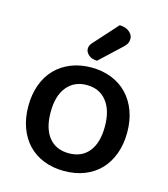

<svg xmlns="http://www.w3.org/2000/svg" viewBox="-108 -790 778 889"><g transform="rotate(15 281.0 -345.5)"><path d="M518 -234Q518 -177 501 -131Q484 -85 453.5 -53Q423 -21 379 -3.5Q335 14 281 14Q227 14 183 -3.5Q139 -21 108.5 -53Q78 -85 61 -131Q44 -177 44 -234Q44 -291 61 -337Q78 -383 109 -415Q140 -447 184 -464.5Q228 -482 281 -482Q334 -482 378 -464.5Q422 -447 453 -414.5Q484 -382 501 -336.5Q518 -291 518 -234ZM281 -398Q221 -398 186 -355Q151 -312 151 -234Q151 -156 185 -113.5Q219 -71 281 -71Q343 -71 377 -113.5Q411 -156 411 -234Q411 -311 376.5 -354.5Q342 -398 281 -398ZM356 -705Q386 -704 403 -689.5Q420 -675 420 -658Q420 -641 413 -630.5Q406 -620 389 -605L297 -519Q271 -519 256 -532.5Q241 -546 241 -562Q241 -572 245.5 -580Q250 -588 258 -596Z"/></g></svg>

Font: Baloo Tammudu 2 Medium
Style: Regular
Weight: 500
Designer: Maithili Shingre, Omkar Shende and Ek Type
Foundry: Ek Type
Version: Version 1.640;hotconv 1.0.111;makeotfexe 2.5.65597; ttfautoh